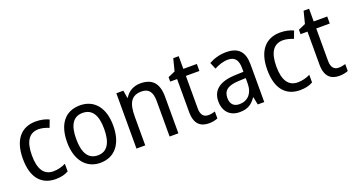

<svg xmlns="http://www.w3.org/2000/svg" viewBox="-46 -1199 3215 1748"><g transform="rotate(-20 1561.5 -324.5)"><path d="M271 10C321 10 362 0 395 -19V-93C360 -76 321 -64 274 -64C184 -64 139 -134 139 -266C139 -401 184 -471 277 -471C308 -471 347 -460 376 -448L403 -519C372 -535 325 -546 276 -546C140 -546 51 -455 51 -265C51 -78 137 10 271 10Z M928 -269C928 -448 839 -546 705 -546C562 -546 481 -446 481 -269C481 -95 569 10 703 10C845 10 928 -95 928 -269ZM569 -269C569 -400 610 -473 704 -473C798 -473 840 -400 840 -269C840 -138 798 -62 705 -62C611 -62 569 -138 569 -269Z M1290 -546C1229 -546 1171 -518 1140 -463H1135L1123 -536H1055V0H1140V-278C1140 -408 1174 -473 1275 -473C1345 -473 1376 -430 1376 -345V0H1461V-355C1461 -487 1403 -546 1290 -546Z M1775 -62C1730 -62 1704 -92 1704 -153V-468H1835V-536H1704V-659H1651L1621 -541L1552 -511V-468H1619V-148C1619 -30 1677 10 1756 10C1787 10 1821 3 1841 -6V-73C1824 -67 1798 -62 1775 -62Z M2121 -546C2057 -546 1998 -528 1953 -502L1980 -438C2022 -460 2066 -476 2113 -476C2176 -476 2209 -443 2209 -357V-324L2129 -321C1977 -316 1902 -256 1902 -149C1902 -49 1961 10 2053 10C2130 10 2172 -17 2212 -75H2215L2230 0H2293V-364C2293 -486 2240 -546 2121 -546ZM2141 -260 2209 -263V-213C2209 -111 2153 -59 2076 -59C2024 -59 1990 -87 1990 -149C1990 -218 2030 -256 2141 -260Z M2639 10C2689 10 2730 0 2763 -19V-93C2728 -76 2689 -64 2642 -64C2552 -64 2507 -134 2507 -266C2507 -401 2552 -471 2645 -471C2676 -471 2715 -460 2744 -448L2771 -519C2740 -535 2693 -546 2644 -546C2508 -546 2419 -455 2419 -265C2419 -78 2505 10 2639 10Z M3038 -62C2993 -62 2967 -92 2967 -153V-468H3098V-536H2967V-659H2914L2884 -541L2815 -511V-468H2882V-148C2882 -30 2940 10 3019 10C3050 10 3084 3 3104 -6V-73C3087 -67 3061 -62 3038 -62Z"/></g></svg>

Font: Noto Sans Bengali UI SemiCondensed
Style: Regular
Weight: 400
Width: 4
Designer: Jelle Bosma - Monotype Design Team
Foundry: Monotype Imaging Inc.
Version: Version 2.003